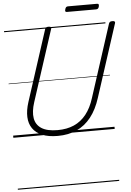

<svg xmlns="http://www.w3.org/2000/svg" viewBox="-92 -1237 1220 1785"><g transform="rotate(-5 518.0 -344.0)"><path d="M414 19Q326 19 268 -5.5Q210 -30 179.5 -74.5Q149 -119 146.5 -180.5Q144 -242 168 -317L383 -981Q386 -991 393 -995.5Q400 -1000 416 -1000Q430 -1000 436.5 -995.5Q443 -991 439 -980L222 -312Q194 -226 204.5 -164Q215 -102 267.5 -68.5Q320 -35 417 -35Q504 -35 570.5 -64.5Q637 -94 684.5 -154Q732 -214 760 -304L979 -981Q983 -991 989.5 -995.5Q996 -1000 1012 -1000Q1041 -1000 1035 -980L815 -301Q781 -194 725 -123Q669 -52 591.5 -16.5Q514 19 414 19ZM598 -1122Q587 -1122 584 -1128.5Q581 -1135 585 -1146Q588 -1160 594.5 -1166.5Q601 -1173 612 -1173H884Q896 -1173 898.5 -1166Q901 -1159 898 -1146Q895 -1134 888.5 -1128Q882 -1122 870 -1122ZM0 475H946V485H0ZM0 -20H946V0H0ZM0 -505H946V-500H0ZM0 -995H946V-985H0Z"/></g></svg>

Font: Playwrite SK Guides
Style: Regular
Weight: 400
Designer: Veronika Burian, José Scaglione
Foundry: TypeTogether
Version: Version 1.003